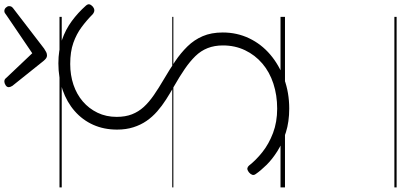

<svg xmlns="http://www.w3.org/2000/svg" viewBox="-488 -808 1797 860"><g transform="rotate(-90 410.0 -378.5)"><path d="M353 19Q294 19 246.5 4Q199 -11 162.5 -34Q126 -57 100.5 -83Q75 -109 60 -131Q54 -139 56.5 -146.5Q59 -154 67 -161Q79 -170 86 -168.5Q93 -167 98 -161Q122 -130 158.5 -101Q195 -72 244 -53.5Q293 -35 353 -35Q413 -35 465 -52Q517 -69 555 -101.5Q593 -134 614.5 -179Q636 -224 636 -278Q636 -316 624 -346.5Q612 -377 588 -401.5Q564 -426 530.5 -449Q497 -472 453 -497Q423 -514 394 -532.5Q365 -551 340.5 -572.5Q316 -594 298 -620Q280 -646 269.5 -679Q259 -712 259 -752Q259 -811 280.5 -859Q302 -907 342 -942Q382 -977 436.5 -996Q491 -1015 556 -1015Q614 -1015 660.5 -999Q707 -983 745 -955Q783 -927 814 -892Q822 -883 820 -875.5Q818 -868 809 -860Q801 -854 793 -854Q785 -854 776 -861Q749 -888 718 -911Q687 -934 647.5 -948Q608 -962 553 -962Q503 -962 460 -947.5Q417 -933 385 -905.5Q353 -878 334.5 -839.5Q316 -801 316 -754Q316 -715 327.5 -685.5Q339 -656 360.5 -632.5Q382 -609 414 -587Q446 -565 487 -541Q528 -517 565 -492Q602 -467 631.5 -437Q661 -407 677.5 -368.5Q694 -330 694 -279Q694 -215 668 -160.5Q642 -106 595 -66Q548 -26 486 -3.5Q424 19 353 19ZM790 -1257Q799 -1257 805.5 -1250Q812 -1243 812 -1236Q812 -1230 810 -1226Q808 -1222 803 -1218L622 -1079Q613 -1073 606 -1069.5Q599 -1066 591 -1066Q584 -1066 578.5 -1070Q573 -1074 567 -1081L455 -1221Q452 -1226 450.5 -1230Q449 -1234 449 -1237Q449 -1246 458 -1251.5Q467 -1257 474 -1257Q481 -1257 484.5 -1254.5Q488 -1252 492 -1247L601 -1132L769 -1246Q777 -1252 781 -1254.5Q785 -1257 790 -1257ZM0 490H764V500H0ZM0 -20H764V0H0ZM0 -505H764V-500H0ZM0 -1010H764V-1000H0Z"/></g></svg>

Font: Playwrite US Trad Guides
Style: Regular
Weight: 400
Designer: Veronika Burian, José Scaglione
Foundry: TypeTogether
Version: Version 1.003